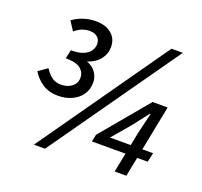

<svg xmlns="http://www.w3.org/2000/svg" viewBox="-119 -809 1009 957"><g transform="rotate(20 385.0 -330.0)"><path d="M182 -258Q132 -258 97.5 -281.5Q63 -305 44 -338L91 -371Q106 -347 126.5 -331Q147 -315 177 -315Q211 -315 234 -333Q257 -351 257 -381Q257 -409 234 -428Q211 -447 155 -447L165 -493Q208 -493 232.5 -504Q257 -515 267.5 -532Q278 -549 278 -566Q278 -589 263 -602.5Q248 -616 221 -616Q201 -616 182.5 -609Q164 -602 143 -585L112 -633Q143 -654 172.5 -663Q202 -672 235 -672Q285 -672 316.5 -646.5Q348 -621 348 -576Q348 -540 325.5 -511Q303 -482 260 -468Q293 -456 309 -431.5Q325 -407 325 -381Q325 -342 305.5 -314.5Q286 -287 253.5 -272.5Q221 -258 182 -258ZM153 12 634 -672H694L212 12ZM577 0 621 -220 647 -330H643L578 -246L497 -151H726L715 -102H419L427 -140L636 -390H716L639 0Z"/></g></svg>

Font: Source Sans 3 Medium
Style: Italic
Weight: 500
Italic angle: -11°
Designer: Paul D. Hunt
Foundry: Adobe
Version: Version 3.052;hotconv 1.1.0;makeotfexe 2.6.0